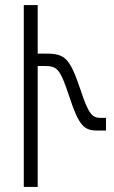

<svg xmlns="http://www.w3.org/2000/svg" viewBox="-20 -737 452 759"><path d="M74 2H129V-476H155C205 -476 217 -468 254 -355C292 -239 313 -221 364 -221H399V-271H379C345 -271 331 -283 298 -383C256 -507 237 -525 163 -525H129V-717H74Z"/></svg>

Font: Noto Sans Armenian ExtraCondensed Light
Style: Regular
Weight: 300
Width: 2
Designer: Monotype Design Team
Foundry: Monotype Imaging Inc.
Version: Version 2.008